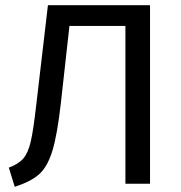

<svg xmlns="http://www.w3.org/2000/svg" viewBox="-20 -709 699 741"><path d="M559 -689V0H464V-609H248L215 -312Q201 -188 182 -126.5Q163 -65 131 -36.5Q99 -8 37 12L14 -62Q52 -76 70.5 -98Q89 -120 99 -164Q109 -208 120 -305L165 -689Z"/></svg>

Font: Fira Sans
Style: Regular
Weight: 400
Designer: bBox Type GmbH & Carrois Corporate GbR & Edenspiekermann AG
Foundry: bBox Type GmbH & Carrois Corporate GbR & Edenspiekermann AG
Version: Version 4.301